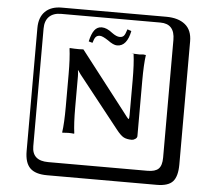

<svg xmlns="http://www.w3.org/2000/svg" viewBox="-62 -822 1223 1102"><g transform="rotate(5 550.0 -271.0)"><path d="M595.2 -615.2Q610.4 -615.2 618.7 -624.3Q627 -633.3 635.7 -662.6L658.7 -654.8Q650.4 -611.8 631.8 -588.6Q613.3 -565.4 584 -565.4Q563 -565.4 530.3 -589.8Q497.1 -611.8 481.9 -611.8Q465.8 -611.8 457.5 -602.1Q449.2 -592.3 442.4 -567.9L420.4 -574.2Q429.7 -617.7 445.8 -639.4Q461.9 -661.1 488.3 -661.1Q517.1 -661.1 549.8 -634.8Q576.2 -615.2 595.2 -615.2ZM321.8 -375Q321.8 -467.8 314 -524.9L315.9 -526.9Q343.8 -524.9 369.1 -524.9L394 -525.9L651.9 -192.9Q682.6 -152.3 684.6 -151.4Q688.5 -148.9 689.9 -155.8Q690.9 -161.1 690.9 -173.8V-375Q690.9 -467.8 683.1 -524.9L669.9 -526.9Q699.7 -524.9 717.8 -524.9L737.8 -526.9L753.9 -524.9Q746.1 -471.7 746.1 -375V-57.1Q746.1 -47.4 735.6 -40.3Q725.1 -33.2 715.8 -33.2Q687 -33.2 668.9 -42.5Q650.9 -51.8 625 -85L390.1 -381.8Q381.3 -393.1 374.5 -404.3H373Q376 -388.2 376 -370.1V-190.9Q376 -96.7 383.8 -41L381.8 -39.1Q366.7 -41 349.1 -41L314.9 -39.1L314 -41Q321.8 -94.2 321.8 -190.9ZM249 -717.8Q204.1 -717.8 179.9 -693.8Q155.8 -669.9 155.8 -625V53.2Q155.8 136.2 249 136.2H820.8Q865.7 136.2 884.8 117.2Q903.8 98.1 903.8 53.2V-625Q903.8 -717.8 820.8 -717.8ZM1000 84Q1000 152.8 973.4 182.4Q946.8 211.9 880.9 211.9H249Q181.2 211.9 150.6 181.4Q120.1 150.9 120.1 84V-625Q120.1 -687 154.1 -720.5Q188 -753.9 249 -753.9H851.1Q920.9 -753.9 960.4 -721.9Q1000 -689.9 1000 -625Z"/></g></svg>

Font: Linux Biolinum Keyboard
Style: Regular
Weight: 700
Designer: Philipp H. Poll
Foundry: Philipp H. Poll
Version: Version 0.6.1 ; ttfautohint (v0.9)